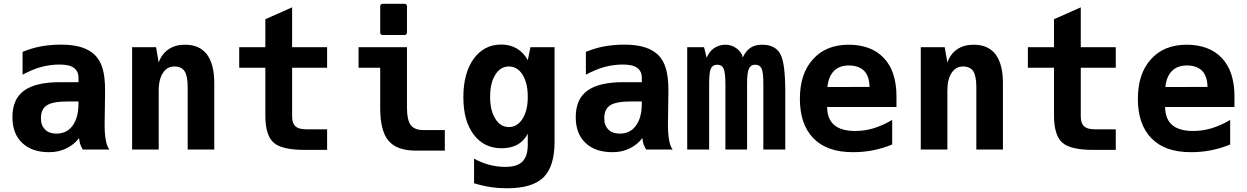

<svg xmlns="http://www.w3.org/2000/svg" viewBox="-20 -799 6663 1026"><path d="M241.2 14.2Q196.8 14.2 160.9 2Q125 -10.3 98.6 -35.2Q46.4 -84.5 46.4 -172.9Q46.4 -219.7 61.3 -255.4Q76.2 -291 108.4 -314.5Q170.4 -359.9 300.3 -359.9H399.4V-383.8Q399.4 -401.9 392.8 -415Q386.2 -428.2 374.5 -436.5Q361.8 -445.8 342.5 -450Q323.2 -454.1 297.9 -454.1Q274.4 -454.1 249.8 -450.9Q225.1 -447.8 201.2 -441.4Q177.7 -435.1 152.3 -424.6Q127 -414.1 100.6 -399.9V-522Q121.1 -530.3 146.7 -538.3Q172.4 -546.4 196.8 -550.8Q216.8 -554.7 245.6 -557.6Q274.4 -560.5 306.6 -560.5Q340.8 -560.5 368.4 -556.6Q396 -552.7 418.2 -545.4Q440.4 -538.1 457.3 -527.8Q474.1 -517.6 486.8 -505.4Q500 -492.2 510.3 -475.1Q520.5 -458 527.6 -434.8Q534.7 -411.6 538.1 -382.1Q541.5 -352.5 541.5 -314.5Q541.5 -305.2 541.3 -290Q541 -274.9 540.8 -256.8Q540.5 -238.8 540.3 -219.5Q540 -200.2 539.8 -183.1Q539.6 -166 539.3 -152.8Q539.1 -139.6 539.1 -133.8Q539.1 -123.5 539.3 -113.3Q539.6 -103 540 -96.2Q541 -86.4 541.7 -76.9Q542.5 -67.4 543.5 -61Q544.9 -51.3 546.9 -42.2Q548.8 -33.2 550.3 -28.3Q552.7 -21 556.4 -13.2Q560.1 -5.4 564 0H422.4Q418 -7.3 414.3 -15.1Q410.6 -22.9 408.7 -28.3Q407.2 -33.2 405.3 -42.2Q403.3 -51.3 402.3 -61Q375.5 -25.4 333 -5.4Q312.5 4.4 290.8 9.3Q269 14.2 241.2 14.2ZM281.2 -85Q308.6 -85 330.6 -95.5Q352.5 -106 368.2 -127.9Q399.4 -169.9 399.4 -247.1V-256.8H342.3Q261.7 -256.8 230.5 -236.3Q198.7 -215.8 198.7 -167Q198.7 -147 204.1 -132.6Q209.5 -118.2 220.7 -106.9Q242.7 -85 281.2 -85Z M686 -546.9H814L828.1 -464.8Q843.8 -510.3 879.9 -535.2Q916.5 -560.1 968.8 -560.1Q1045.9 -560.1 1085.4 -508.8Q1125 -456.5 1125 -355V0H982.9V-333Q982.9 -393.1 966.3 -418.5Q958 -431.2 944.1 -437.5Q930.2 -443.8 912.6 -443.8Q891.6 -443.8 876.7 -435.1Q861.8 -426.3 850.6 -409.2Q839.8 -392.6 834 -369.6Q828.1 -346.7 828.1 -313V0H686Z M1607.9 2Q1484.4 2 1441.4 -37.6Q1397.9 -76.7 1397.9 -183.1V-437H1258.3V-546.9H1397.9V-696.3L1541 -759.8V-546.9H1728V-437H1541V-176.3Q1541 -140.1 1559.1 -124Q1568.8 -115.2 1583.7 -111.6Q1598.6 -107.9 1618.2 -107.9H1728V2H1607.9Z M2026.4 -611.8Q2011.7 -611.8 2011.7 -626.5V-764.2Q2011.7 -778.8 2026.4 -778.8H2140.1Q2154.8 -778.8 2154.8 -764.2V-626.5Q2154.8 -611.8 2140.1 -611.8ZM2202.6 5.9Q2100.6 5.9 2056.2 -46.9Q2011.7 -99.1 2011.7 -222.2V-437H1896V-546.9H2154.8V-222.2Q2154.8 -158.2 2174.8 -130.9Q2194.3 -104 2242.7 -104H2356.9V5.9Z M2690.4 207Q2668.9 207 2646.7 205.6Q2624.5 204.1 2602.5 200.7Q2558.6 194.3 2513.2 180.2V48.8Q2533.7 60.1 2554.7 68.4Q2575.7 76.7 2595.7 82Q2616.7 87.4 2638.2 90.1Q2659.7 92.8 2679.7 92.8Q2712.9 92.8 2735.1 85.7Q2757.3 78.6 2771.5 64.5Q2800.3 35.6 2800.3 -24.9V-84Q2778.8 -44.9 2744.6 -25.9Q2710 -6.8 2660.6 -6.8Q2565.9 -6.8 2511.2 -80.1Q2483.4 -116.7 2469.7 -166.3Q2456.1 -215.8 2456.1 -279.8Q2456.1 -408.2 2511.2 -484.9Q2539.1 -522.9 2575.7 -542Q2612.3 -561 2658.2 -561Q2706.1 -561 2742.7 -539.1Q2779.3 -517.1 2800.3 -477.1L2814.5 -546.9H2943.4V-41Q2943.4 90.3 2884.3 148.9Q2824.7 207 2690.4 207ZM2699.2 -120.1Q2744.6 -120.1 2772.5 -164.6Q2786.1 -186.5 2793.2 -215.1Q2800.3 -243.7 2800.3 -281.7Q2800.3 -317.9 2793.5 -347.4Q2786.6 -377 2772.5 -399.9Q2744.6 -443.8 2699.2 -443.8Q2654.3 -443.8 2627 -399.9Q2599.1 -356 2599.1 -282.2Q2599.1 -208 2627 -164.1Q2654.3 -120.1 2699.2 -120.1Z M3251.5 14.2Q3207 14.2 3171.1 2Q3135.3 -10.3 3108.9 -35.2Q3056.6 -84.5 3056.6 -172.9Q3056.6 -219.7 3071.5 -255.4Q3086.4 -291 3118.7 -314.5Q3180.7 -359.9 3310.5 -359.9H3409.7V-383.8Q3409.7 -401.9 3403.1 -415Q3396.5 -428.2 3384.8 -436.5Q3372.1 -445.8 3352.8 -450Q3333.5 -454.1 3308.1 -454.1Q3284.7 -454.1 3260 -450.9Q3235.4 -447.8 3211.4 -441.4Q3188 -435.1 3162.6 -424.6Q3137.2 -414.1 3110.8 -399.9V-522Q3131.3 -530.3 3157 -538.3Q3182.6 -546.4 3207 -550.8Q3227.1 -554.7 3255.9 -557.6Q3284.7 -560.5 3316.9 -560.5Q3351.1 -560.5 3378.7 -556.6Q3406.2 -552.7 3428.5 -545.4Q3450.7 -538.1 3467.5 -527.8Q3484.4 -517.6 3497.1 -505.4Q3510.3 -492.2 3520.5 -475.1Q3530.8 -458 3537.8 -434.8Q3544.9 -411.6 3548.3 -382.1Q3551.8 -352.5 3551.8 -314.5Q3551.8 -305.2 3551.5 -290Q3551.3 -274.9 3551 -256.8Q3550.8 -238.8 3550.5 -219.5Q3550.3 -200.2 3550 -183.1Q3549.8 -166 3549.6 -152.8Q3549.3 -139.6 3549.3 -133.8Q3549.3 -123.5 3549.6 -113.3Q3549.8 -103 3550.3 -96.2Q3551.3 -86.4 3552 -76.9Q3552.7 -67.4 3553.7 -61Q3555.2 -51.3 3557.1 -42.2Q3559.1 -33.2 3560.5 -28.3Q3563 -21 3566.7 -13.2Q3570.3 -5.4 3574.2 0H3432.6Q3428.2 -7.3 3424.6 -15.1Q3420.9 -22.9 3418.9 -28.3Q3417.5 -33.2 3415.5 -42.2Q3413.6 -51.3 3412.6 -61Q3385.7 -25.4 3343.3 -5.4Q3322.8 4.4 3301 9.3Q3279.3 14.2 3251.5 14.2ZM3291.5 -85Q3318.8 -85 3340.8 -95.5Q3362.8 -106 3378.4 -127.9Q3409.7 -169.9 3409.7 -247.1V-256.8H3352.5Q3272 -256.8 3240.7 -236.3Q3209 -215.8 3209 -167Q3209 -147 3214.4 -132.6Q3219.7 -118.2 3231 -106.9Q3252.9 -85 3291.5 -85Z M3652.3 -546.9H3742.2L3756.3 -490.2Q3769 -522.9 3795.4 -541.5Q3807.6 -549.8 3823 -554.9Q3838.4 -560.1 3856 -560.1Q3889.2 -560.1 3916 -540.5Q3943.4 -520.5 3949.2 -492.2Q3965.3 -526.4 3990.2 -543.5Q4014.6 -560.1 4052.7 -560.1Q4088.4 -560.1 4112.5 -547.4Q4136.7 -534.7 4149.4 -511.2Q4163.6 -485.4 4169.9 -434.8Q4176.3 -384.3 4176.3 -308.1V0H4059.1V-351.1Q4059.1 -383.3 4056.9 -402.3Q4054.7 -421.4 4049.8 -432.1Q4040.5 -453.1 4016.1 -453.1Q4002 -453.1 3994.1 -447.3Q3986.3 -441.4 3981.9 -431.6Q3977.1 -421.4 3974.6 -401.6Q3972.2 -381.8 3972.2 -351.1V0H3856.4V-351.1Q3856.4 -410.2 3846.7 -432.1Q3837.4 -453.1 3812.5 -453.1Q3788.1 -453.1 3778.8 -432.6Q3769.5 -412.6 3769.5 -351.1V0H3652.3Z M4539.1 14.2Q4467.8 14.2 4415.8 -4.2Q4363.8 -22.5 4327.1 -59.6Q4254.4 -133.8 4254.4 -270.5Q4254.4 -338.9 4271.7 -391.1Q4289.1 -443.4 4324.2 -482.4Q4393.6 -560.1 4515.6 -560.1Q4573.2 -560.1 4621.1 -542.7Q4668.9 -525.4 4703.6 -488.3Q4738.3 -451.2 4754.4 -399.7Q4770.5 -348.1 4770.5 -285.2V-227.1H4399.9Q4400.9 -162.1 4438 -130.9Q4475.6 -99.1 4549.8 -99.1Q4599.1 -99.1 4647.5 -113.3Q4669.9 -120.1 4694.8 -130.9Q4719.7 -141.6 4747.6 -158.2V-26.9Q4697.8 -6.3 4646 3.9Q4619.6 9.3 4592.5 11.7Q4565.4 14.2 4539.1 14.2ZM4626.5 -334.5Q4625.5 -391.6 4597.7 -420.4Q4584.5 -434.1 4563.7 -441.7Q4543 -449.2 4515.6 -449.2Q4465.3 -449.2 4436 -419.4Q4406.7 -389.2 4401.4 -334Z M4900.4 -546.9H5028.3L5042.5 -464.8Q5058.1 -510.3 5094.2 -535.2Q5130.9 -560.1 5183.1 -560.1Q5260.3 -560.1 5299.8 -508.8Q5339.4 -456.5 5339.4 -355V0H5197.3V-333Q5197.3 -393.1 5180.7 -418.5Q5172.4 -431.2 5158.4 -437.5Q5144.5 -443.8 5127 -443.8Q5106 -443.8 5091.1 -435.1Q5076.2 -426.3 5064.9 -409.2Q5054.2 -392.6 5048.3 -369.6Q5042.5 -346.7 5042.5 -313V0H4900.4Z M5822.3 2Q5698.7 2 5655.8 -37.6Q5612.3 -76.7 5612.3 -183.1V-437H5472.7V-546.9H5612.3V-696.3L5755.4 -759.8V-546.9H5942.4V-437H5755.4V-176.3Q5755.4 -140.1 5773.4 -124Q5783.2 -115.2 5798.1 -111.6Q5813 -107.9 5832.5 -107.9H5942.4V2H5822.3Z M6345.2 14.2Q6273.9 14.2 6221.9 -4.2Q6169.9 -22.5 6133.3 -59.6Q6060.5 -133.8 6060.5 -270.5Q6060.5 -338.9 6077.9 -391.1Q6095.2 -443.4 6130.4 -482.4Q6199.7 -560.1 6321.8 -560.1Q6379.4 -560.1 6427.2 -542.7Q6475.1 -525.4 6509.8 -488.3Q6544.4 -451.2 6560.5 -399.7Q6576.7 -348.1 6576.7 -285.2V-227.1H6206.1Q6207 -162.1 6244.1 -130.9Q6281.7 -99.1 6356 -99.1Q6405.3 -99.1 6453.6 -113.3Q6476.1 -120.1 6501 -130.9Q6525.9 -141.6 6553.7 -158.2V-26.9Q6503.9 -6.3 6452.1 3.9Q6425.8 9.3 6398.7 11.7Q6371.6 14.2 6345.2 14.2ZM6432.6 -334.5Q6431.6 -391.6 6403.8 -420.4Q6390.6 -434.1 6369.9 -441.7Q6349.1 -449.2 6321.8 -449.2Q6271.5 -449.2 6242.2 -419.4Q6212.9 -389.2 6207.5 -334Z"/></svg>

Font: Hack
Style: Bold
Weight: 700
Monospace: yes
Designer: Christopher Simpkins
Foundry: Christopher Simpkins
Version: Version 2.017